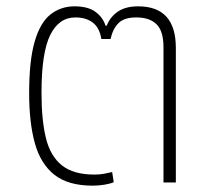

<svg xmlns="http://www.w3.org/2000/svg" viewBox="-20 -576 665 606"><path d="M273 10Q195 10 151.5 -24.5Q108 -59 90 -124Q72 -189 72 -282Q72 -385 89.5 -445Q107 -505 139.5 -530.5Q172 -556 215 -556Q258 -556 281.5 -538.5Q305 -521 313 -495H317Q327 -522 351.5 -539Q376 -556 416 -556Q535 -556 535 -425V0H496V-427Q496 -478 474 -499.5Q452 -521 410 -521Q372 -521 354 -503Q336 -485 329 -453H300Q294 -489 272.5 -505Q251 -521 218 -521Q166 -521 138.5 -465.5Q111 -410 111 -283Q111 -197 125 -140Q139 -83 175.5 -54Q212 -25 278 -25Q294 -25 308 -27.5Q322 -30 334 -33L339 -1Q328 4 309.5 7Q291 10 273 10Z"/></svg>

Font: Noto Sans Thai ExtraLight
Style: Regular
Weight: 200
Designer: Monotype Design Team
Foundry: Monotype Imaging Inc.
Version: Version 2.001; ttfautohint (v1.8.4.7-5d5b)